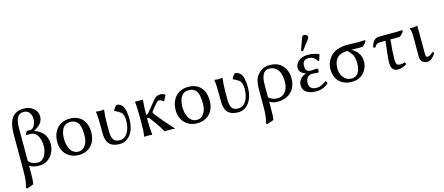

<svg xmlns="http://www.w3.org/2000/svg" viewBox="-57 -1378 5306 2297"><g transform="rotate(-15 2596.0 -230.0)"><path d="M153 -21C183 1 222 10 277 10C391 10 471 -91 471 -204C471 -350 363 -392 318 -407C384 -442 434 -483 434 -556C434 -650 348 -698 267 -698C125 -698 73 -597 73 -429V10C73 134 62 186 49 220L61 238L144 207C152 167 153 120 153 61ZM287 -382C362 -367 384 -274 384 -200C384 -134 349 -30 271 -30C210 -30 172 -53 153 -81V-490C153 -646 215 -659 257 -659C317 -659 350 -609 350 -546C350 -504 328 -439 287 -431C279 -429 271 -429 263 -429C251 -429 240 -430 233 -431C226 -415 221 -405 211 -390L216 -383C225 -384 238 -384 252 -384C264 -384 276 -384 287 -382Z M552 -205C552 -85 631 10 764 10C896 10 976 -83 976 -214C976 -350 903 -439 768 -439C637 -439 552 -347 552 -205ZM761 -399C867 -399 888 -317 888 -196C888 -101 840 -30 773 -30C667 -30 640 -145 640 -222C640 -309 667 -399 761 -399Z M1183 -251C1183 -326 1185 -368 1193 -429C1193 -436 1190 -439 1184 -439C1159 -429 1124 -434 1095 -439L1093 -436C1101 -393 1103 -310 1103 -235V-173C1103 -66 1135 10 1276 10C1366 10 1458 -75 1458 -249C1458 -323 1447 -391 1417 -423C1403 -437 1381 -452 1358 -452C1342 -452 1317 -415 1309 -397C1309 -397 1309 -389 1309 -389C1334 -378 1346 -370 1358 -363C1385 -347 1416 -333 1416 -237C1416 -139 1373 -34 1285 -34C1192 -34 1183 -97 1183 -189Z M1584 -235V-180C1584 -105 1582 -54 1575 0L1577 3C1589 1 1612 0 1624 0C1636 0 1659 1 1671 3L1673 0C1666 -57 1664 -104 1664 -180V-205C1686 -205 1686 -203 1690 -199C1744 -129 1773 -91 1827 3C1842 1 1876 0 1893 0C1910 0 1944 1 1953 3L1955 0C1881 -79 1822 -147 1752 -238C1746 -246 1746 -251 1746 -256C1746 -261 1753 -270 1756 -274L1791 -317C1828 -363 1841 -373 1851 -373C1873 -373 1897 -362 1907 -348L1915 -349L1949 -417L1946 -422C1929 -431 1914 -439 1890 -439C1836 -439 1819 -414 1772 -356C1772 -356 1728 -302 1706 -275C1695 -261 1683 -246 1664 -245V-251C1664 -326 1667 -362 1673 -423C1673 -432 1672 -433 1664 -433C1641 -431 1598 -430 1577 -432L1575 -429C1581 -386 1584 -310 1584 -235Z M2019 -205C2019 -85 2098 10 2231 10C2363 10 2443 -83 2443 -214C2443 -350 2370 -439 2235 -439C2104 -439 2019 -347 2019 -205ZM2228 -399C2334 -399 2355 -317 2355 -196C2355 -101 2307 -30 2240 -30C2134 -30 2107 -145 2107 -222C2107 -309 2134 -399 2228 -399Z M2650 -251C2650 -326 2652 -368 2660 -429C2660 -436 2657 -439 2651 -439C2626 -429 2591 -434 2562 -439L2560 -436C2568 -393 2570 -310 2570 -235V-173C2570 -66 2602 10 2743 10C2833 10 2925 -75 2925 -249C2925 -323 2914 -391 2884 -423C2870 -437 2848 -452 2825 -452C2809 -452 2784 -415 2776 -397C2776 -397 2776 -389 2776 -389C2801 -378 2813 -370 2825 -363C2852 -347 2883 -333 2883 -237C2883 -139 2840 -34 2752 -34C2659 -34 2650 -97 2650 -189Z M3118 207C3126 167 3126 119 3126 61V-17C3154 0 3180 10 3223 10C3357 10 3457 -68 3457 -221C3457 -291 3429 -359 3377 -399C3342 -427 3294 -439 3245 -439C3198 -439 3149 -426 3107 -383C3080 -356 3046 -322 3046 -184V10C3046 134 3035 186 3022 220L3033 238ZM3369 -199C3369 -92 3313 -30 3237 -30C3192 -30 3157 -42 3126 -72V-228C3126 -374 3182 -399 3225 -399C3261 -399 3294 -388 3319 -363C3350 -332 3370 -280 3369 -199Z M3716 -399C3755 -399 3792 -381 3818 -335L3831 -336L3854 -408L3852 -411C3821 -427 3767 -439 3717 -439C3598 -439 3559 -362 3559 -322C3559 -272 3589 -248 3638 -229C3547 -199 3540 -131 3540 -108C3540 -56 3572 10 3709 10C3772 10 3826 -19 3859 -50L3843 -82C3804 -55 3767 -30 3720 -30C3660 -30 3628 -57 3628 -111C3628 -167 3656 -207 3712 -207C3721 -207 3765 -201 3773 -201C3792 -201 3793 -215 3793 -227C3793 -239 3793 -252 3774 -252C3769 -252 3714 -247 3713 -247C3670 -247 3639 -255 3639 -324C3639 -390 3685 -399 3716 -399ZM3736 -680C3723 -680 3712 -674 3708 -663L3656 -520C3655 -517 3654 -513 3654 -510C3654 -503 3660 -497 3668 -497C3672 -497 3677 -501 3680 -505L3772 -627C3776 -632 3778 -640 3778 -645C3778 -665 3756 -680 3736 -680Z M4379 -364C4401 -383 4417 -399 4429 -423L4419 -432C4393 -430 4367 -429 4342 -429C4295 -429 4247 -432 4200 -432C4109 -432 4039 -401 4004 -366C3962 -324 3934 -265 3934 -204C3934 -78 4009 10 4147 10C4293 10 4347 -111 4347 -186C4347 -266 4303 -327 4243 -358L4245 -363C4256 -362 4307 -361 4332 -361C4348 -361 4364 -361 4379 -364ZM4154 -29C4055 -29 4017 -120 4017 -188C4017 -283 4056 -361 4185 -361C4203 -347 4215 -335 4227 -318C4253 -285 4263 -249 4263 -185C4263 -83 4218 -29 4154 -29Z M4720 -361H4794C4810 -361 4826 -361 4841 -364C4863 -383 4879 -399 4891 -423L4881 -432C4855 -430 4829 -429 4804 -429H4603C4540 -429 4513 -389 4496 -321L4519 -313C4545 -352 4554 -361 4603 -361H4659C4646 -253 4632 -146 4632 -92C4632 -27 4663 10 4709 10C4751 10 4786 0 4828 -27L4816 -52C4796 -45 4779 -42 4763 -42C4754 -42 4746 -43 4737 -44C4713 -48 4704 -72 4704 -126C4704 -181 4710 -251 4720 -361Z M4994 -322V-71C4994 -20 5026 12 5082 12C5125 12 5164 -33 5185 -70L5164 -87C5145 -63 5125 -46 5097 -46C5077 -46 5074 -61 5074 -91V-343C5074 -375 5072 -439 5072 -439C5057 -433 5041 -429 5022 -429C5010 -429 4984 -430 4978 -431L4976 -429C4993 -394 4994 -350 4994 -322Z"/></g></svg>

Font: Libertinus Sans
Style: Regular
Weight: 400
Designer: Philipp H. Poll, Khaled Hosny
Foundry: Caleb Maclennan
Version: Version 7.050;RELEASE